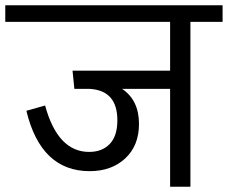

<svg xmlns="http://www.w3.org/2000/svg" viewBox="-39 -708 864 728"><path d="M805 -688V-625H683V0H606V-371H424Q488 -328 488 -238Q488 -156 436 -107.5Q384 -59 301 -59Q116 -59 61 -288L132 -308Q180 -132 299 -132Q348 -132 377 -162Q406 -192 406 -252Q406 -365 301 -371H243L236 -440H606V-625H-19V-688Z"/></svg>

Font: FiraGO Book
Style: Regular
Weight: 350
Designer: bBox Type
Foundry: bBox Type GmbH
Version: Version 1.001;PS 001.001;hotconv 1.0.88;makeotf.lib2.5.64775